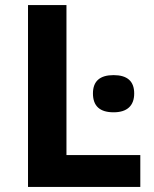

<svg xmlns="http://www.w3.org/2000/svg" viewBox="-20 -734 605 754"><path d="M90 -714H241V-125H531V0H90ZM345 -367Q345 -439 426 -439Q507 -439 507 -367Q507 -331 486.5 -312Q466 -293 426 -293Q345 -293 345 -367Z"/></svg>

Font: OpenSansMMV
Style: Bold
Weight: 700
Foundry: Ascender Corporation
Version: Version 4.001